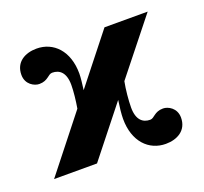

<svg xmlns="http://www.w3.org/2000/svg" viewBox="-93 -580 749 706"><g transform="rotate(-20 281.5 -227.0)"><path d="M377 -461 226 -270C229 -293 232 -317 232 -333C232 -422 181 -473 115 -473C70 -473 30 -451 30 -401C30 -363 62 -347 81 -347C116 -347 122 -370 139 -370C167 -370 190 -353 190 -304C190 -279 186 -243 181 -214L12 0H180L333 -193C329 -167 326 -139 326 -121C326 -32 377 19 443 19C488 19 528 -3 528 -53C528 -91 496 -107 477 -107C442 -107 436 -84 419 -84C391 -84 368 -101 368 -150C368 -178 372 -220 378 -250L546 -461Z"/></g></svg>

Font: STIXGeneral
Style: Bold
Weight: 700
Designer: MicroPress Inc., with final additions and corrections provided by Coen Hoffman, Elsevier (retired)
Version: Version 1.1.0